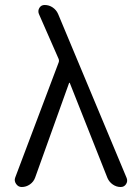

<svg xmlns="http://www.w3.org/2000/svg" viewBox="-20 -750 561 770"><path d="M67 0Q53 0 44.5 -12.5Q36 -25 41 -38L215 -499Q218 -506 215 -514L136 -694Q131 -707 138 -718.5Q145 -730 159 -730Q177 -730 191.5 -720Q206 -710 213 -694L488 -36Q493 -23 485.5 -11.5Q478 0 464 0Q447 0 432.5 -10Q418 -20 411 -36L260 -417Q260 -418 259 -418Q257 -418 257 -417L121 -38Q115 -21 100 -10.5Q85 0 67 0Z"/></svg>

Font: Rounded Mplus 1c
Style: Regular
Weight: 400
Version: Version 1.059.20150529